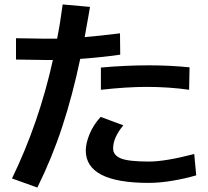

<svg xmlns="http://www.w3.org/2000/svg" viewBox="-20 -811 934 864"><path d="M218 -541H189L52 -543V-639L176 -637H237Q251 -706 262 -791L385 -780L378 -739Q372 -702 361 -644Q423 -649 520 -661L521 -565Q428 -552 341 -546Q307 -384 260.5 -242Q214 -100 148 33L34 -8Q155 -257 218 -541ZM649 12Q366 12 366 -134Q366 -166 383 -207.5Q400 -249 433 -285L535 -247Q489 -192 489 -143Q489 -113 523 -98.5Q557 -84 650 -84Q724 -84 854 -118L863 -22Q812 -7 755 2.5Q698 12 649 12ZM639 -420Q551 -420 434 -407V-507Q544 -517 650 -517Q745 -517 833 -508L831 -407Q740 -420 639 -420Z"/></svg>

Font: 카카오 큰글씨 ExtraBold
Style: Regular
Weight: 800
Designer: Park Young-rak; Lee Sang-min; Kim Jung-jin; Min Bon; Park Min-gyu;
Foundry: Kakao Corporation
Version: Version 2.003